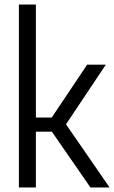

<svg xmlns="http://www.w3.org/2000/svg" viewBox="-20 -828 504 848"><path d="M63.5 0V-808H138.5V-309H208.5L365 -542.5H447.5L271.5 -279L464 0H379.5L209 -246.5H138.5V0Z"/></svg>

Font: Encode Sans Condensed Condensed
Style: Regular
Weight: 400
Width: 3
Designer: Multiple Designers
Foundry: Impallari Type
Version: Version 3.000; ttfautohint (v1.8.3) -l 8 -r 50 -G 200 -x 14 